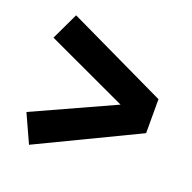

<svg xmlns="http://www.w3.org/2000/svg" viewBox="-91 -656 648 648"><g transform="rotate(20 233.0 -332.5)"><path d="M435 -394V-272L77 -100L31 -201L321 -333L31 -468L77 -565Z"/></g></svg>

Font: Fira Sans Condensed SemiBold
Style: Regular
Weight: 600
Width: 3
Designer: bBox Type GmbH & Carrois Corporate GbR & Edenspiekermann AG
Foundry: bBox Type GmbH & Carrois Corporate GbR & Edenspiekermann AG
Version: Version 4.301